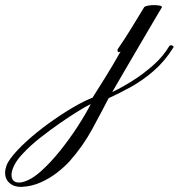

<svg xmlns="http://www.w3.org/2000/svg" viewBox="-370 -342 699 751"><path d="M-285 389Q-314 390 -332 374.5Q-350 359 -350 334Q-350 321 -345 307Q-340 293 -329 278Q-306 247 -266.5 211Q-227 175 -180 141Q-133 107 -87.5 80Q-42 53 -8 40Q11 10 41 -38Q71 -86 102 -141Q98 -138 95 -138Q91 -138 90 -142Q89 -146 90 -149Q119 -191 144 -232Q169 -273 194 -314Q198 -318 209 -320Q220 -322 232 -322Q245 -322 255 -320Q265 -318 263 -313Q263 -313 249.5 -290.5Q236 -268 214.5 -231Q193 -194 167 -150Q141 -106 115.5 -62Q90 -18 69 18Q107 0 149 -26.5Q191 -53 229.5 -87Q268 -121 293 -163Q295 -165 298 -165Q303 -165 306.5 -162.5Q310 -160 308 -156Q275 -103 232 -65.5Q189 -28 143 -2.5Q97 23 55 42Q27 96 -9 162.5Q-45 229 -98 289Q-118 311 -147 333.5Q-176 356 -211 371.5Q-246 387 -285 389ZM-295 372Q-280 372 -258 361.5Q-236 351 -210 328Q-172 294 -134 246.5Q-96 199 -64.5 150Q-33 101 -15 65Q-30 72 -62 91.5Q-94 111 -133 138Q-172 165 -211 195.5Q-250 226 -279 257Q-303 282 -314 304Q-325 326 -325 342Q-325 372 -295 372Z"/></svg>

Font: Fleur De Leah
Style: Regular
Weight: 400
Designer: Robert E. Leuschke
Foundry: Robert E. Leuschke
Version: Version 1.010; ttfautohint (v1.8.3)